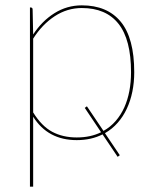

<svg xmlns="http://www.w3.org/2000/svg" viewBox="-20 -518 584 718"><path d="M104 -97.5Q136 -46 175.5 -25Q215 -4 267 -4Q293.5 -4 316.2 -9Q339 -14 358 -23.5L297 -114.5L305 -120.5L367 -28.5Q393 -43 412.5 -65.5Q432 -88 444.8 -116.2Q457.5 -144.5 463.8 -177.8Q470 -211 470 -248Q470 -370 423.2 -429Q376.5 -488 286 -488Q231.5 -488 184.8 -457.5Q138 -427 104 -373.5ZM104 -389Q137 -439.5 183.8 -468.8Q230.5 -498 286 -498Q381 -498 431.5 -436.8Q482 -375.5 482 -248Q482 -210 475 -175.5Q468 -141 454.2 -111.5Q440.5 -82 420 -58.8Q399.5 -35.5 372.5 -20L428 62.5L420 68.5L363.5 -15.5Q321.5 6 267 6Q159 6 104 -81.5V180H92V-490H95Q102 -490 102 -482Z"/></svg>

Font: Lato 2
Style: Regular
Weight: 100
Designer: Lukasz Dziedzic with Adam Twardoch and Botio Nikoltchev
Foundry: tyPoland Lukasz Dziedzic
Version: Version 2.015; 2015-08-06; http://www.latofonts.com/